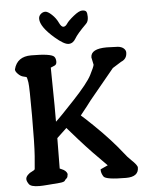

<svg xmlns="http://www.w3.org/2000/svg" viewBox="-59 -918 750 968"><g transform="rotate(-5 316.5 -433.5)"><path d="M405.8 -791Q359.9 -745.6 346.2 -721.9Q332.5 -698.2 310.1 -698.2Q287.6 -698.2 242.7 -736.8Q173.3 -796.4 172.9 -836.9Q172.9 -851.1 183.3 -860.6Q193.8 -870.1 206.5 -870.1Q219.2 -870.1 239.3 -851.3Q259.3 -832.5 270 -809.6Q280.8 -786.6 291.5 -786.6Q302.2 -786.6 311.3 -800.5Q320.3 -814.5 348.4 -837.2Q376.5 -859.9 392.3 -859.9Q408.2 -859.9 413.1 -852.5Q418 -845.2 418 -825.7Q418 -802.2 405.8 -791ZM29.3 -594.2Q45.4 -657.2 116.7 -657.2Q218.3 -657.2 232.9 -639.6Q240.2 -630.9 240.5 -615.2Q240.7 -599.6 229.2 -595Q217.8 -590.3 210 -586.9Q211.9 -467.3 212.4 -396V-313Q234.9 -333 309.3 -412.6Q383.8 -492.2 404.1 -531.5Q424.3 -570.8 426.3 -582.5L418.5 -620.1V-621.1Q419.4 -664.1 500 -664.1L555.2 -662.1H555.7Q574.7 -660.2 585.2 -650.9Q595.7 -641.6 595.7 -629.9Q595.7 -597.2 565.9 -585.4L521.5 -557.6L395.5 -404.8Q384.8 -391.1 374 -376.5Q355.5 -352.1 339.8 -333.5Q355 -320.8 398.4 -279.1Q441.9 -237.3 478.3 -197.3Q514.6 -157.2 535.2 -130.4Q555.7 -103.5 573.2 -87.4Q603.5 -59.1 603.5 -46.9Q603.5 0 540 0Q437 0 426.3 -17.6Q415.5 -35.2 415.5 -49.8V-54.2L453.1 -71.3Q377.9 -145.5 318.8 -211.9L261.7 -276.9Q240.2 -256.8 211.9 -230Q211.4 -152.8 210.4 -76.2L219.2 -72.3Q243.2 -63 248 -45.4L245.1 -29.8Q240.2 -22.5 237.1 -20.5Q233.9 -18.6 231.4 -13.7Q228 -5.9 201.2 -3.9Q174.3 -2 145.8 0.5Q117.2 2.9 101.6 2.9Q58.6 2.9 48.3 -12Q38.1 -26.9 38.1 -37.4Q38.1 -47.9 47.9 -58.1Q57.6 -68.4 70.6 -73.7Q83.5 -79.1 84.7 -84.7Q85.9 -90.3 90.3 -150.1Q94.7 -210 94.7 -354.5Q94.7 -499 91.1 -521.7Q87.4 -544.4 85 -549.3Q82 -551.3 68.4 -554.2Q54.7 -557.1 42 -570.1Q29.3 -583 29.3 -591.8Z"/></g></svg>

Font: Drukaatie burti
Style: Demi
Weight: 600
Version: Version 0.14